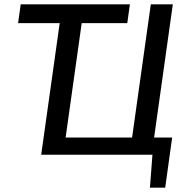

<svg xmlns="http://www.w3.org/2000/svg" viewBox="-20 -710 866 881"><path d="M575 0 672 -690H773L676 0ZM169 0 266 -690H367L270 0ZM262 0 273 -79H770L759 0ZM668 151 680 -7H760L738 151ZM63 -604 75 -690H576L564 -604Z"/></svg>

Font: Exo 2 Medium
Style: Italic
Weight: 500
Italic angle: -8°
Designer: Natanael Gama
Foundry: Natanael Gama
Version: Version 2.010